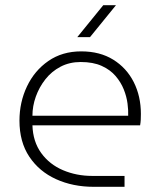

<svg xmlns="http://www.w3.org/2000/svg" viewBox="-20 -720 617 740"><path d="M341 0Q261 0 196 -29.5Q131 -59 93 -116Q55 -173 55 -255Q55 -326 84 -387Q113 -448 166.5 -485Q220 -522 293 -522Q365 -522 416.5 -490Q468 -458 495.5 -403.5Q523 -349 523 -281Q523 -270 522.5 -259Q522 -248 520 -237H105Q107 -174 139 -130Q171 -86 223 -64Q275 -42 335 -42H460V0ZM105 -274H474Q475 -294 471.5 -321Q468 -348 457 -375.5Q446 -403 425.5 -427Q405 -451 372 -466Q339 -481 291 -481Q248 -481 213.5 -463Q179 -445 155 -414.5Q131 -384 118 -347.5Q105 -311 105 -274ZM278 -577 378 -700H427L327 -577Z"/></svg>

Font: MuseoModerno Thin ExtraLight
Style: Regular
Weight: 250
Version: Version 1.002